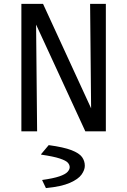

<svg xmlns="http://www.w3.org/2000/svg" viewBox="-20 -675 654 987"><path d="M133.5 -618 134.9 -655H201.3L486 -36.4L485.3 0H418.6ZM524.1 0H449.5L443.2 -655H524.1ZM170.8 0H89.9V-655H164.5ZM216.1 291.9 197.1 252.1V250.1Q254.9 242 285.2 231.6Q315.5 221.2 326.9 208.9Q338.3 196.5 338.3 184.4Q338.3 172.3 328.6 161.3Q318.9 150.4 287.5 139.9Q256.2 129.3 191.5 119.9V117.2L230.4 71Q307.4 81.4 347.3 96.9Q387.3 112.4 401.7 132.4Q416 152.4 416 177.4Q416 198.5 399.2 222.4Q382.3 246.2 339 265.1Q295.7 284.1 216.1 291.9Z"/></svg>

Font: Intel One Mono Light
Style: Regular
Weight: 300
Monospace: yes
Designer: Fred Shallcrass
Foundry: Frere-Jones Type LLC
Version: Version 1.004